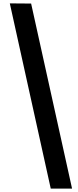

<svg xmlns="http://www.w3.org/2000/svg" viewBox="-20 -863 463 1135"><path d="M38 -843 280 252H406L164 -842Z"/></svg>

Font: GenEiGothic-pro-Heavy
Style: Bold
Weight: 900
Designer: Ryoko NISHIZUKA (kana & ideographs); Paul D. Hunt (Latin, Greek & Cyrillic); Wenlong ZHANG (bopomofo); Sandoll Communica
Foundry: Adobe Systems Incorporated; o_tamon
Version: Version 1.000.140830